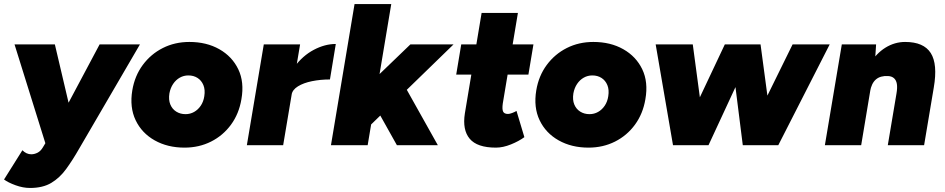

<svg xmlns="http://www.w3.org/2000/svg" viewBox="-30 -720 4685 952"><path d="M119 212Q84 212 47 198.5Q10 185 -10 170L81 25Q101 45 125 45Q141 45 156.5 37Q172 29 183 10L267 -130L464 -500H664L362 18Q330 74 298 118Q266 162 224 187Q182 212 119 212ZM198 0 42 -500H242L329 -130L368 0Z M885 12Q801 12 737 -24Q673 -60 642.5 -124Q612 -188 626 -272Q638 -344 678 -398Q718 -452 777.5 -482Q837 -512 909 -512Q994 -512 1057.5 -476Q1121 -440 1151.5 -376.5Q1182 -313 1167 -228Q1155 -156 1115.5 -102Q1076 -48 1016.5 -18Q957 12 885 12ZM890 -154Q913 -154 932.5 -165Q952 -176 965.5 -196Q979 -216 983 -243Q988 -275 978.5 -298Q969 -321 949.5 -333.5Q930 -346 904 -346Q881 -346 861.5 -335Q842 -324 828.5 -304Q815 -284 810 -257Q805 -225 814.5 -202Q824 -179 844 -166.5Q864 -154 890 -154Z M1194 0 1278 -500H1458L1374 0ZM1374 -251Q1388 -332 1429.5 -388Q1471 -444 1526 -473Q1581 -502 1635 -502L1606 -326Q1559 -326 1517 -317.5Q1475 -309 1447.5 -292Q1420 -275 1416 -251Z M1611 0 1728 -700H1910L1793 0ZM1802 -95 1714 -220 2005 -500H2219ZM1938 0 1826 -200 1960 -323 2141 0Z M2429 12Q2336 12 2299 -32Q2262 -76 2275 -158L2358 -656H2538L2463 -207Q2459 -179 2464.5 -167Q2470 -155 2489 -155Q2497 -155 2510 -160Q2523 -165 2531 -170L2570 -40Q2543 -20 2503.5 -4Q2464 12 2429 12ZM2232 -350 2257 -500H2615L2590 -350Z M2888 12Q2804 12 2740 -24Q2676 -60 2645.5 -124Q2615 -188 2629 -272Q2641 -344 2681 -398Q2721 -452 2780.5 -482Q2840 -512 2912 -512Q2997 -512 3060.5 -476Q3124 -440 3154.5 -376.5Q3185 -313 3170 -228Q3158 -156 3118.5 -102Q3079 -48 3019.5 -18Q2960 12 2888 12ZM2893 -154Q2916 -154 2935.5 -165Q2955 -176 2968.5 -196Q2982 -216 2986 -243Q2991 -275 2981.5 -298Q2972 -321 2952.5 -333.5Q2933 -346 2907 -346Q2884 -346 2864.5 -335Q2845 -324 2831.5 -304Q2818 -284 2813 -257Q2808 -225 2817.5 -202Q2827 -179 2847 -166.5Q2867 -154 2893 -154Z M3307 0 3221 -500H3405L3472 0ZM3328 0 3564 -500H3715L3483 0ZM3653 0 3590 -500H3741L3808 0ZM3654 0 3900 -500H4084L3829 0Z M4060 0 4144 -500H4314L4308 -408L4240 0ZM4372 0 4415 -256 4600 -286 4552 0ZM4415 -256Q4420 -285 4417 -303.5Q4414 -322 4403 -332Q4392 -342 4373 -343Q4335 -345 4313 -326Q4291 -307 4284 -266H4235Q4248 -345 4281 -400Q4314 -455 4360 -483.5Q4406 -512 4458 -512Q4550 -512 4585 -457Q4620 -402 4600 -286L4595 -256Z"/></svg>

Font: Figtree Black
Style: Italic
Weight: 900
Italic angle: -9.5°
Foundry: Erik Kennedy
Version: Version 2.001;gftools[0.9.30]